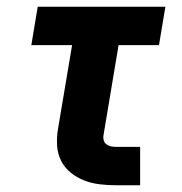

<svg xmlns="http://www.w3.org/2000/svg" viewBox="-20 -550 540 570"><path d="M324 0Q300 0 275.5 -3Q251 -6 229.5 -14.5Q208 -23 190 -37.5Q172 -52 161.5 -72.5Q151 -93 149.5 -117.5Q148 -142 152 -166L194 -416H73L92 -530H471L452 -416H332L287 -147Q286 -140 288 -133Q290 -126 296 -121.5Q302 -117 309 -115.5Q316 -114 324 -114H396V0Z"/></svg>

Font: Iosevka Slab Heavy
Style: Italic
Weight: 900
Italic angle: -9°
Monospace: yes
Designer: Belleve Invis
Foundry: Belleve Invis
Version: Version 11.1.0; ttfautohint (v1.8.3)